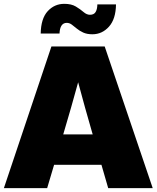

<svg xmlns="http://www.w3.org/2000/svg" viewBox="-20 -966 804 986"><path d="M0 0 244.1 -727.5H517.6L764.2 0H535.6L501 -119.6H257.8L222.2 0ZM304.7 -275.9H456.1L454.1 -282.2Q435.1 -348.1 417 -412.6Q398.9 -477.1 381.3 -543.5Q363.3 -477.1 344.7 -412.6Q326.2 -348.1 306.6 -282.2ZM454.6 -790Q426.8 -790 407.5 -798.8Q388.2 -807.6 374.3 -819.3Q360.4 -831.1 348.4 -839.8Q336.4 -848.6 322.8 -848.6Q288.1 -848.6 285.6 -793.9H189Q190.4 -871.1 225.1 -908.7Q259.8 -946.3 310.1 -946.3Q346.7 -946.3 369.6 -932.4Q392.6 -918.5 408.9 -904.3Q425.3 -890.1 441.9 -890.1Q462.4 -890.1 470.9 -904.1Q479.5 -918 480 -943.4H575.7Q574.7 -868.2 539.6 -829.1Q504.4 -790 454.6 -790Z"/></svg>

Font: Inter Display Black
Style: Regular
Weight: 900
Designer: Rasmus Andersson
Foundry: rsms
Version: Version 4.000;git-a52131595